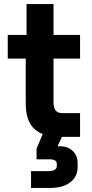

<svg xmlns="http://www.w3.org/2000/svg" viewBox="-20 -670 450 940"><path d="M242 -383V-170Q242 -142 252.5 -129Q263 -116 286 -116H372V0H283L262 46H272Q312 46 336 69Q360 92 360 129V149Q360 195 324 222.5Q288 250 229 250H132V168H218Q236 168 247 161.5Q258 155 258 145V130Q258 121 249 115.5Q240 110 225 110H159V58L189 -14Q147 -30 126.5 -67Q106 -104 106 -164V-383H18V-499H110V-650H242V-499H372V-383Z"/></svg>

Font: Stavian Bold
Style: Bold
Weight: 700
Version: Version 1.000; ttfautohint (v1.6)